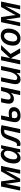

<svg xmlns="http://www.w3.org/2000/svg" viewBox="2391 -2981 600 5422"><g transform="rotate(-90 2691.0 -270.0)"><path d="M583 -412.1Q582 -410.6 581.3 -408.9Q580.6 -407.2 354 0H268.1L220.2 -328.1Q214.4 -365.7 211.9 -412.1L125 0H20L134.8 -540H279.8L326.2 -209L334 -123Q363.8 -192.4 390.1 -235.8L564 -540H716.8L602.1 0H495.1Z M935.1 9.8Q866.2 9.8 826.2 -39.8Q786.1 -89.4 786.1 -179.2Q786.1 -277.8 820.1 -363.8Q854 -449.7 913.6 -499.8Q973.1 -549.8 1044.4 -549.8Q1091.8 -549.8 1126 -527.6Q1160.2 -505.4 1179.2 -462.9H1184.1L1214.4 -540H1302.2L1187 0H1098.1L1108.4 -85.9H1105.5Q1028.3 9.8 935.1 9.8ZM977.1 -83Q1017.1 -83 1055.7 -120.8Q1094.2 -158.7 1119.1 -222.2Q1144 -285.6 1144 -360.8Q1144 -403.8 1121.1 -429.9Q1098.1 -456.1 1061 -456.1Q1019.5 -456.1 982.9 -418.5Q946.3 -380.9 924.3 -316.2Q902.3 -251.5 902.3 -182.1Q902.3 -132.3 922.1 -107.7Q941.9 -83 977.1 -83Z M1756.3 0H1641.1L1737.3 -449.2Q1719.2 -453.1 1703.1 -453.1Q1668 -453.1 1645 -437.5Q1622.1 -421.9 1602.3 -385.3Q1582.5 -348.6 1546.4 -242.2Q1503.9 -119.6 1478 -76.4Q1452.1 -33.2 1418.5 -12.2Q1384.8 8.8 1337.4 8.8Q1306.2 8.8 1281.2 -1V-97.2Q1298.8 -89.8 1318.4 -89.8Q1342.3 -89.8 1360.4 -105.7Q1378.4 -121.6 1395.3 -154.1Q1412.1 -186.5 1445.3 -282.2Q1481 -384.3 1505.1 -428.5Q1529.3 -472.7 1558.6 -497.8Q1587.9 -522.9 1627.4 -534.9Q1667 -546.9 1723.1 -546.9Q1799.3 -546.9 1867.2 -525.9Z M2093.8 -312Q2147.9 -324.2 2206.5 -324.2Q2289.1 -324.2 2332.8 -285.9Q2376.5 -247.6 2376.5 -179.2Q2376.5 -123 2348.1 -80.3Q2319.8 -37.6 2266.4 -13.9Q2212.9 9.8 2138.7 9.8Q2043.9 9.8 1998.3 -31.5Q1952.6 -72.8 1952.6 -147Q1952.6 -189.9 1963.4 -237.8L2028.3 -540H2143.6ZM2173.3 -237.8Q2128.9 -237.8 2076.7 -228Q2069.8 -195.3 2067.6 -182.6Q2065.4 -169.9 2065.4 -152.8Q2065.4 -76.2 2152.3 -76.2Q2204.1 -76.2 2233.4 -100.8Q2262.7 -125.5 2262.7 -168Q2262.7 -204.1 2240.5 -220.9Q2218.3 -237.8 2173.3 -237.8Z M2628.4 -540 2599.6 -404.8Q2590.3 -362.8 2590.3 -336.9Q2590.3 -302.2 2608.4 -286.1Q2626.5 -270 2656.2 -270Q2715.8 -270 2755.9 -322Q2795.9 -374 2820.3 -481.9L2833.5 -540H2947.3L2832.5 0H2717.3L2748.5 -148.9Q2754.4 -178.2 2762.5 -206.3Q2770.5 -234.4 2776.4 -257.8H2772.5Q2706.5 -176.8 2613.3 -176.8Q2545.4 -176.8 2510 -214.8Q2474.6 -252.9 2474.6 -323.2Q2474.6 -361.8 2487.3 -418.9L2513.7 -540Z M3218.8 -540 3155.8 -242.2Q3140.6 -173.3 3140.6 -147.9Q3140.6 -83 3202.6 -83Q3237.8 -83 3272.5 -110.8Q3307.1 -138.7 3334 -190.2Q3360.8 -241.7 3375.5 -311L3423.8 -540H3537.6L3423.8 0H3333.5L3343.8 -100.1H3339.8Q3299.8 -43.5 3256.3 -16.8Q3212.9 9.8 3162.6 9.8Q3097.2 9.8 3061.5 -27.3Q3025.9 -64.5 3025.9 -133.8Q3025.9 -164.6 3031.7 -194.6Q3037.6 -224.6 3043.5 -254.9L3103.5 -540Z M3993.7 -540H4129.4L3878.4 -271L4037.6 0H3905.8L3755.4 -266.1L3699.7 0H3584.5L3699.7 -540H3813.5L3759.8 -284.2Z M4479.5 -342.8Q4479.5 -395 4455.6 -424.6Q4431.6 -454.1 4387.2 -454.1Q4341.8 -454.1 4305.9 -419.2Q4270 -384.3 4250.2 -324.5Q4230.5 -264.6 4230.5 -196.8Q4230.5 -142.6 4254.6 -113.8Q4278.8 -85 4326.2 -85Q4370.1 -85 4405.3 -118.2Q4440.4 -151.4 4460 -211.2Q4479.5 -271 4479.5 -342.8ZM4595.2 -337.9Q4595.2 -239.3 4559.6 -158.4Q4523.9 -77.6 4461.7 -34.4Q4399.4 8.8 4318.4 8.8Q4224.6 8.8 4169.4 -47.1Q4114.3 -103 4114.3 -199.2Q4114.3 -296.4 4149.2 -377.4Q4184.1 -458.5 4247.1 -503.7Q4310.1 -548.8 4392.6 -548.8Q4487.8 -548.8 4541.5 -492.2Q4595.2 -435.5 4595.2 -337.9Z M5224.6 -412.1Q5223.6 -410.6 5222.9 -408.9Q5222.2 -407.2 4995.6 0H4909.7L4861.8 -328.1Q4856 -365.7 4853.5 -412.1L4766.6 0H4661.6L4776.4 -540H4921.4L4967.8 -209L4975.6 -123Q5005.4 -192.4 5031.7 -235.8L5205.6 -540H5358.4L5243.7 0H5136.7Z"/></g></svg>

Font: Open Sans Semibold
Style: Italic
Weight: 600
Italic angle: -12°
Foundry: Ascender Corporation
Version: Version 1.10